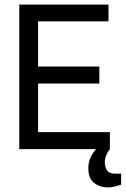

<svg xmlns="http://www.w3.org/2000/svg" viewBox="-20 -650 548 837"><path d="M146 -360H413V-286H146V-74H459V0Q437 28 437 57Q437 79 447 93Q457 107 479 107H508V155Q474 167 451 167Q416 167 390.5 147.5Q365 128 365 84Q365 58 374 38Q383 18 399 0H64V-630H453V-557H146Z"/></svg>

Font: Pragati Narrow
Style: Regular
Weight: 400
Designer: Hector Gatti, Marcela Romero, Pablo Cosgaya and Nicolas Silva
Foundry: Omnibus-Type
Version: Version 1.010; ttfautohint (v1.3)